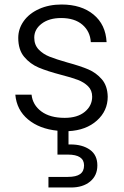

<svg xmlns="http://www.w3.org/2000/svg" viewBox="-20 -574 550 852"><path d="M458 -145Q458 -82 410 -39Q362 4 284 8V67Q288 67 293 67Q346 67 379 90.5Q412 114 412 160Q412 205 380 231.5Q348 258 295 258H195V211H281Q318 211 335.5 198.5Q353 186 353 160Q353 112 281 112H235V6Q155 -2 104.5 -44Q54 -86 48 -154H120Q125 -108 163.5 -79.5Q202 -51 267 -51Q324 -51 356.5 -78Q389 -105 389 -145Q389 -173 371 -191Q353 -209 325.5 -219.5Q298 -230 251 -242Q190 -258 152 -274Q114 -290 87.5 -321.5Q61 -353 61 -406Q61 -446 85 -480Q109 -514 153 -534Q197 -554 253 -554Q341 -554 395 -509.5Q449 -465 453 -387H383Q380 -435 345.5 -464.5Q311 -494 251 -494Q198 -494 165 -469Q132 -444 132 -407Q132 -375 151.5 -354.5Q171 -334 200 -322.5Q229 -311 278 -297Q337 -281 372 -266Q407 -251 432 -222Q457 -193 458 -145Z"/></svg>

Font: Fz Poppins Light
Style: Regular
Weight: 300
Designer: Ninad Kale (Devanagari), Jonny Pinhorn (Latin)
Foundry: Indian Type Foundry
Version: Vit hóa bi Vntype.Com & FontZin.Com